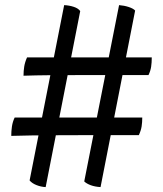

<svg xmlns="http://www.w3.org/2000/svg" viewBox="-20 -736 649 764"><path d="M380.1 8.5Q358 7.1 341.4 1.1Q324.8 -5 315.2 -14L453.8 -715.6Q474 -714.1 492.3 -708.1Q510.7 -702 517.7 -694ZM24.8 -195.3Q24.8 -214.1 27.5 -232.8Q30.3 -251.6 38.3 -268.2H546.1Q546.1 -249.6 543.6 -233.3Q541.1 -217 532.5 -198.3H437.1Q321.8 -198.3 240.3 -198.1Q158.8 -197.9 106.7 -197.1Q54.6 -196.3 24.8 -195.3ZM161.7 8.5Q143.1 7.6 125.2 0.5Q107.4 -6.5 97.8 -18L235.3 -715.6Q255.6 -714.6 273.4 -708.8Q291.2 -703 299.2 -692ZM73.6 -434.7Q73.6 -454.1 76.4 -471.2Q79.1 -488.4 87.7 -507.7H583.9Q583.9 -486.9 581.4 -470.4Q578.9 -453.9 570.9 -437.3H495Q393 -437.3 315.7 -437.3Q238.5 -437.3 179.9 -436.8Q121.4 -436.3 73.6 -434.7Z"/></svg>

Font: Vollkorn
Style: Regular
Weight: 400
Designer: Friedrich Althausen
Foundry: Friedrich Althausen
Version: Version 5.001